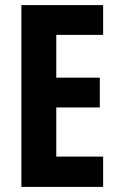

<svg xmlns="http://www.w3.org/2000/svg" viewBox="-20 -734 467 754"><path d="M385 0H64V-714H385V-597H201V-429H372V-312H201V-119H385Z"/></svg>

Font: Noto Sans Khmer ExtraCondensed
Style: Bold
Weight: 700
Width: 2
Designer: Danh Hong and the Monotype Design Team
Foundry: Monotype Imaging Inc.
Version: Version 2.004